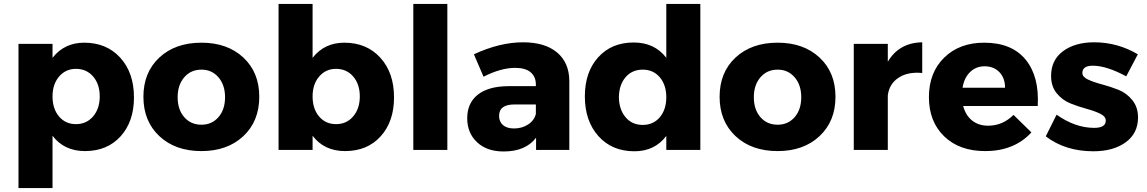

<svg xmlns="http://www.w3.org/2000/svg" viewBox="-20 -762 5833 976"><path d="M74 194V-539H247V-468Q307 -545 408 -545Q522 -545 591.5 -468.5Q661 -392 661 -267Q661 -144 593 -69Q525 6 412 6Q306 6 247 -72V194ZM247 -272Q247 -209 280 -170Q313 -131 366 -131Q420 -131 453.5 -170.5Q487 -210 487 -272Q487 -334 453.5 -373Q420 -412 366 -412Q314 -412 280.5 -373Q247 -334 247 -272Z M1004 -545Q1136 -545 1217 -469.5Q1298 -394 1298 -270Q1298 -146 1217 -70Q1136 6 1004 6Q871 6 790 -70Q709 -146 709 -270Q709 -394 790 -469.5Q871 -545 1004 -545ZM883 -268Q883 -205 916.5 -166.5Q950 -128 1004 -128Q1057 -128 1090.5 -166.5Q1124 -205 1124 -268Q1124 -330 1090.5 -369Q1057 -408 1004 -408Q950 -408 916.5 -369Q883 -330 883 -268Z M1396 0V-742H1569V-468Q1629 -545 1730 -545Q1844 -545 1913.5 -468.5Q1983 -392 1983 -267Q1983 -144 1915 -69Q1847 6 1734 6Q1628 6 1569 -72V0ZM1569 -272Q1569 -209 1602 -170Q1635 -131 1688 -131Q1742 -131 1775.5 -170.5Q1809 -210 1809 -272Q1809 -334 1775.5 -373Q1742 -412 1688 -412Q1636 -412 1602.5 -373Q1569 -334 1569 -272Z M2081 0V-742H2254V0Z M2355 -161Q2355 -238 2408.5 -280.5Q2462 -323 2562 -324H2704V-332Q2704 -372 2677.5 -394.5Q2651 -417 2599 -417Q2526 -417 2438 -372L2389 -486Q2520 -547 2639 -547Q2750 -547 2811.5 -495.5Q2873 -444 2874 -352V0H2705V-62Q2652 8 2540 8Q2455 8 2405 -39Q2355 -86 2355 -161ZM2517 -173Q2517 -143 2537 -126Q2557 -109 2593 -109Q2634 -109 2665 -129.5Q2696 -150 2704 -183V-231H2595Q2517 -231 2517 -173Z M2953 -272Q2953 -396 3021 -471Q3089 -546 3201 -546Q3308 -546 3367 -468V-742H3540V0H3367V-71Q3308 7 3205 7Q3091 7 3022 -70Q2953 -147 2953 -272ZM3126 -268Q3127 -205 3160 -166Q3193 -127 3247 -127Q3301 -127 3334 -166Q3367 -205 3367 -268Q3367 -330 3334 -369Q3301 -408 3247 -408Q3193 -408 3160 -369.5Q3127 -331 3126 -268Z M3933 -545Q4065 -545 4146 -469.5Q4227 -394 4227 -270Q4227 -146 4146 -70Q4065 6 3933 6Q3800 6 3719 -70Q3638 -146 3638 -270Q3638 -394 3719 -469.5Q3800 -545 3933 -545ZM3812 -268Q3812 -205 3845.5 -166.5Q3879 -128 3933 -128Q3986 -128 4019.5 -166.5Q4053 -205 4053 -268Q4053 -330 4019.5 -369Q3986 -408 3933 -408Q3879 -408 3845.5 -369Q3812 -330 3812 -268Z M4320 0V-539H4493V-448Q4550 -545 4668 -547V-391Q4594 -398 4547 -366.5Q4500 -335 4493 -277V0Z M4702 -268Q4702 -393 4779.5 -469Q4857 -545 4983 -545Q5123 -545 5193.5 -459Q5264 -373 5255 -223H4876Q4889 -175 4922 -149Q4955 -123 5003 -123Q5077 -123 5132 -178L5223 -89Q5136 6 4988 6Q4857 6 4779.5 -69Q4702 -144 4702 -268ZM4873 -316H5089Q5089 -365 5060.5 -395Q5032 -425 4985 -425Q4941 -425 4911 -395.5Q4881 -366 4873 -316Z M5296 -69 5351 -179Q5446 -112 5542 -112Q5601 -112 5601 -149Q5601 -170 5572.5 -184Q5544 -198 5503 -209Q5462 -220 5421 -236.5Q5380 -253 5351.5 -288Q5323 -323 5323 -376Q5323 -457 5384 -502Q5445 -547 5542 -547Q5661 -547 5764 -486L5705 -374Q5605 -428 5535 -428Q5482 -428 5482 -391Q5482 -371 5511 -357.5Q5540 -344 5582 -333Q5624 -322 5665.5 -305.5Q5707 -289 5736 -253Q5765 -217 5765 -165Q5765 -84 5702 -38.5Q5639 7 5538 7Q5395 7 5296 -69Z"/></svg>

Font: Trueno
Style: Bd
Weight: 700
Designer: Julieta Ulanovsky
Foundry: Julieta Ulanovsky
Version: Version 3.001b